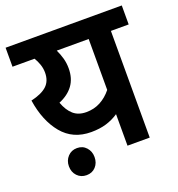

<svg xmlns="http://www.w3.org/2000/svg" viewBox="-126 -725 826 893"><g transform="rotate(-20 287.5 -279.0)"><path d="M575 -622V-528H487V0H377V-156Q349 -137 316 -127Q283 -117 241 -117Q151 -117 98 -181Q45 -245 29 -350Q82 -362 107.5 -385.5Q133 -409 133 -451Q133 -472 126 -492Q119 -512 109 -528H0V-622ZM148 -296Q163 -255 187.5 -233.5Q212 -212 251 -212Q290 -212 321.5 -229Q353 -246 377 -276V-528H219Q230 -505 236.5 -481.5Q243 -458 243 -432Q243 -382 218.5 -348.5Q194 -315 148 -296ZM88 -3Q88 -31 106 -50.5Q124 -70 152 -70Q180 -70 197.5 -50.5Q215 -31 215 -3Q215 26 197.5 45Q180 64 152 64Q124 64 106 45Q88 26 88 -3Z"/></g></svg>

Font: Noto Sans Devanagari SemiCondensed SemiBold
Style: Regular
Weight: 600
Width: 4
Designer: Jelle Bosma - Monotype Design Team
Foundry: Monotype Imaging Inc.
Version: Version 2.004; ttfautohint (v1.8.4.7-5d5b)